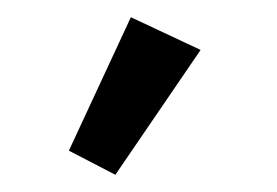

<svg xmlns="http://www.w3.org/2000/svg" viewBox="-20 -144 322 223"><path d="M60 31 132 -124 213 -86 114 59Z"/></svg>

Font: IBM Plex Sans Arabic
Style: Regular
Weight: 400
Designer: Mike Abbink, Paul van der Laan, Pieter van Rosmalen, Wael Morcos, Khajak Apelian
Foundry: Bold Monday
Version: Version 1.1